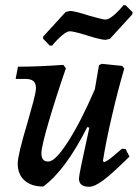

<svg xmlns="http://www.w3.org/2000/svg" viewBox="-20 -705 535 737"><path d="M477 -104Q410 -38 376.5 -13Q343 12 322 12Q283 12 283 -20Q283 -35 323 -215L315 -217Q231 -51 146 11Q100 11 74 -12.5Q48 -36 48 -77Q48 -110 86 -236Q98 -277 108 -315Q118 -353 118 -367Q118 -385 108.5 -393.5Q99 -402 78 -402H40L49 -449Q125 -449 223 -456L233 -443Q192 -324 165.5 -232.5Q139 -141 139 -117Q139 -100 145.5 -92.5Q152 -85 166 -85Q192 -85 241 -161Q290 -237 344 -362L360 -455L371 -460L449 -452L457 -442Q434 -364 410.5 -263.5Q387 -163 375 -87L379 -83Q386 -84 398 -92.5Q410 -101 448 -134L462 -133ZM145 -557 146 -565 232 -659 248 -663Q266 -663 322 -645Q330 -643 353 -636.5Q376 -630 386 -630Q397 -630 416 -646Q435 -662 454 -685H462L489 -658L488 -650L402 -556L386 -552Q367 -552 311 -570Q262 -585 248 -585Q237 -585 218 -569Q199 -553 180 -530H171Z"/></svg>

Font: Alegreya Medium
Style: Italic
Weight: 500
Italic angle: -7°
Designer: Juan Pablo del Peral
Foundry: Huerta Tipografica
Version: Version 2.008; ttfautohint (v1.8)